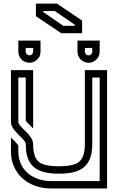

<svg xmlns="http://www.w3.org/2000/svg" viewBox="-20 -1062 665 1082"><path d="M83.3 -375V-625H125V-382.3C132.1 -370.4 160.4 -345.9 166.7 -337.5V-666.7H41.7V-375C41.7 -321.8 125 -279.8 125 -250C125 -125 185.7 -83.3 312.5 -83.3C421.7 -83.3 497.8 -112.9 500 -243.8V-625H541.7V-41.7H267.7C168.2 -41.7 83.3 -101.5 83.3 -208.3V-242.7C80.2 -247.9 71.9 -256.2 60.4 -268.8L41.7 -287.5V-208.3C41.7 -81.5 140.8 0 267.7 0H583.3V-666.7H458.3V-250C458.3 -199 445.8 -164.6 421.9 -146.9C401 -132.3 364.6 -125 312.5 -125C259.4 -125 222.9 -132.3 202.1 -146.9C178.1 -164.6 166.7 -199 166.7 -250C166.7 -303.2 83.3 -345.2 83.3 -375ZM479.2 -708.3C495.8 -708.3 511.5 -714.6 522.9 -727.1C535.4 -737.5 541.7 -752.1 541.7 -770.8V-833.3H416.7V-770.8C416.7 -735.3 446.1 -708.3 479.2 -708.3ZM479.2 -750C468.8 -750 458.3 -758.4 458.3 -770.8V-791.7H500V-770.8C500 -760.4 491.6 -750 479.2 -750ZM145.8 -708.3C162.5 -708.3 178.1 -714.6 189.6 -727.1C202.1 -737.5 208.3 -752.1 208.3 -770.8V-833.3H83.3V-770.8C83.3 -735.3 112.8 -708.3 145.8 -708.3ZM145.8 -750C135.4 -750 125 -758.4 125 -770.8V-791.7H166.7V-770.8C166.7 -760.4 158.3 -750 145.8 -750ZM182.3 -970.8 325 -875H442.7V-945.8L301 -1041.7H182.3ZM401 -916.7H336.5L224 -993.8V-1000H288.5L401 -922.9Z"/></svg>

Font: Sportrop
Style: Regular
Weight: 500
Version: Version 0.9